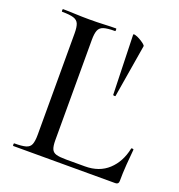

<svg xmlns="http://www.w3.org/2000/svg" viewBox="-117 -726 770 824"><g transform="rotate(20 268.5 -313.5)"><path d="M194 -543V-85Q194 -59 199.5 -45.5Q205 -32 220.5 -27.5Q236 -23 267 -23H352Q417 -23 458 -61Q499 -99 512 -162Q512 -165 517.5 -164.5Q523 -164 523 -161Q520 -132 517 -91Q514 -50 514 -15Q514 0 499 0H33Q31 0 31 -6Q31 -12 33 -12Q68 -12 85.5 -17Q103 -22 109 -37Q115 -52 115 -81V-544Q115 -573 109 -587.5Q103 -602 85.5 -607.5Q68 -613 33 -613Q31 -613 31 -619Q31 -625 33 -625Q57 -625 88.5 -623.5Q120 -622 154 -622Q190 -622 220.5 -623.5Q251 -625 275 -625Q277 -625 277 -619Q277 -613 275 -613Q240 -613 223 -607.5Q206 -602 200 -587Q194 -572 194 -543ZM353 -625Q353 -629 362.5 -626.5Q372 -624 383.5 -617.5Q395 -611 404 -604Q413 -597 412 -593L372 -352Q372 -350 366.5 -350.5Q361 -351 361 -353Z"/></g></svg>

Font: Cormorant Medium
Style: Regular
Weight: 500
Designer: Christian Thalmann (Catharsis Fonts)
Foundry: Catharsis Fonts
Version: Version 4.000